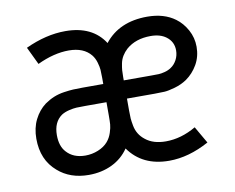

<svg xmlns="http://www.w3.org/2000/svg" viewBox="-61 -560 789 644"><g transform="rotate(-10 334.0 -238.5)"><path d="M553.2 -355Q553.2 -384.3 529.8 -401.9Q509.8 -417 477.1 -417Q426.3 -417 394 -389.2Q383.3 -379.4 376.5 -368.2Q369.6 -356.9 366.9 -343.5Q364.3 -330.1 363.5 -320.8Q362.8 -311.5 362.8 -296.9V-286.1H457Q474.1 -286.1 481.9 -286.4Q489.7 -286.6 502.4 -289.8Q515.1 -293 524.9 -299.8Q537.1 -307.6 545.2 -322.5Q553.2 -337.4 553.2 -355ZM222.2 -224.1Q201.7 -224.1 190.9 -223.6Q180.2 -223.1 165 -219.5Q149.9 -215.8 139.2 -209Q109.9 -188.5 109.9 -144Q109.9 -106.4 128.9 -85.9Q151.9 -60.1 192.9 -60.1Q215.3 -60.1 236.3 -68.6Q257.3 -77.1 270 -91.8Q280.8 -104.5 286.1 -121.1Q291.5 -137.7 292.2 -148.4Q293 -159.2 293 -178.2V-224.1ZM198.2 -482.9Q290 -482.9 331.1 -418.9Q381.3 -482.9 477.1 -482.9Q534.2 -482.9 571.8 -455.1Q593.8 -439 608.4 -412.4Q623 -385.7 623 -355Q623 -321.8 607.7 -294.9Q592.3 -268.1 567.9 -251Q549.8 -238.8 526.9 -232.2Q503.9 -225.6 490.7 -224.9Q477.5 -224.1 457 -224.1H362.8V-183.1Q362.8 -166 363.5 -156.2Q364.3 -146.5 367.2 -131.1Q370.1 -115.7 377.7 -103.3Q385.3 -90.8 397.9 -81.1Q423.8 -60.1 466.8 -60.1Q519 -60.1 569.8 -89.8L603 -32.2Q533.2 5.9 466.8 5.9Q375.5 5.9 329.1 -60.1Q307.6 -28.3 272.2 -11.2Q236.8 5.9 192.9 5.9Q129.4 5.9 87.9 -30.8Q40 -71.8 40 -144Q40 -180.7 54.2 -209Q68.4 -237.3 91.8 -254.9Q106.9 -265.6 123.5 -272.5Q140.1 -279.3 158.9 -282Q177.7 -284.7 190.2 -285.4Q202.6 -286.1 222.2 -286.1H293V-307.1Q293 -324.7 292.2 -334.7Q291.5 -344.7 287.1 -359.9Q282.7 -375 273.9 -386.2Q249 -417 198.2 -417Q147.5 -417 90.8 -390.1L62 -450.2Q132.3 -482.9 198.2 -482.9Z"/></g></svg>

Font: Gidolinya
Style: Regular
Weight: 400
Version: Version 1.0.3